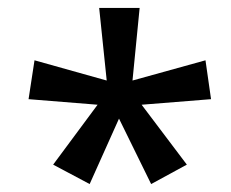

<svg xmlns="http://www.w3.org/2000/svg" viewBox="-20 -886 582 484"><path d="M332 -866 314 -683 498 -734 512 -636 337 -622 451 -471 361 -422 280 -587 206 -422 114 -471 226 -622 52 -636 67 -734 249 -683 230 -866Z"/></svg>

Font: Noto Sans Telugu UI SemiCondensed Medium
Style: Regular
Weight: 500
Width: 4
Designer: Jelle Bosma - Monotype Design Team
Foundry: Monotype Imaging Inc.
Version: Version 2.005; ttfautohint (v1.8.4.7-5d5b)